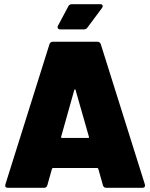

<svg xmlns="http://www.w3.org/2000/svg" viewBox="-20 -900 720 920"><path d="M473 -13 451 -91Q449 -95 446 -95H234Q231 -95 229 -91L207 -13Q204 0 190 0H19Q1 0 6 -17L217 -688Q221 -700 234 -700H446Q459 -700 463 -688L674 -17Q675 -15 675 -11Q675 0 661 0H490Q476 0 473 -13ZM277 -239H402Q408 -239 406 -245L342 -469Q341 -472 339 -472Q337 -472 336 -469L273 -245Q272 -239 277 -239ZM325 -880H460Q472 -880 472 -871Q472 -867 469 -862L399 -768Q393 -759 381 -759H269Q261 -759 257.5 -764.5Q254 -770 258 -777L307 -869Q312 -880 325 -880Z"/></svg>

Font: Barlow Black
Style: Regular
Weight: 900
Designer: Jeremy Tribby
Foundry: Tribby Type
Version: Version 1.422